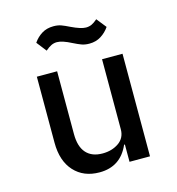

<svg xmlns="http://www.w3.org/2000/svg" viewBox="-110 -827 860 933"><g transform="rotate(-15 320.0 -360.0)"><path d="M430 -87H426Q383 12 277 12Q197 12 149.5 -40Q102 -92 102 -184V-516H204V-200Q204 -137 232.5 -105Q261 -73 315 -73Q362 -73 396 -96.5Q430 -120 430 -164V-516H533V0H430ZM312 -629Q266 -653 239 -653Q224 -653 210.5 -646.5Q197 -640 181 -626L142 -676Q159 -701 184 -716.5Q209 -732 243 -732Q265 -732 281.5 -726Q298 -720 322 -708Q370 -685 395 -685Q411 -685 424 -691Q437 -697 453 -711L492 -662Q475 -637 449.5 -621Q424 -605 391 -605Q369 -605 352.5 -611Q336 -617 312 -629Z"/></g></svg>

Font: Writer Medium
Style: Regular
Weight: 500
Monospace: yes
Designer: Mike Abbink, Paul van der Laan, Pieter van Rosmalen
Foundry: Bold Monday
Version: Version 2.001 2020